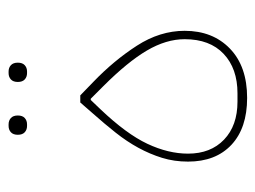

<svg xmlns="http://www.w3.org/2000/svg" viewBox="-96 -502 609 458"><g transform="rotate(-90 209.0 -272.5)"><path d="M205 12Q133 12 93 -25.5Q53 -63 53 -129Q53 -162 62 -191Q71 -220 86 -247.5Q101 -275 122 -301.5Q143 -328 167 -355L194 -386H211L243 -355Q294 -306 329.5 -251Q365 -196 365 -137Q365 -70 322.5 -29Q280 12 205 12ZM216 -11Q275 -11 310 -44Q345 -77 345 -137Q345 -181 318 -227Q291 -273 233 -331L203 -361H200L178 -338Q119 -276 95.5 -226Q72 -176 72 -129Q72 -75 105.5 -43Q139 -11 196 -11ZM264 -513Q255 -513 249 -518.5Q243 -524 243 -535Q243 -546 249 -551.5Q255 -557 264 -557H268Q277 -557 283 -551.5Q289 -546 289 -535Q289 -524 283 -518.5Q277 -513 268 -513ZM138 -513Q129 -513 123 -518.5Q117 -524 117 -535Q117 -546 123 -551.5Q129 -557 138 -557H142Q151 -557 157 -551.5Q163 -546 163 -535Q163 -524 157 -518.5Q151 -513 142 -513Z"/></g></svg>

Font: IBM Plex Sans Arabic Thin
Style: Regular
Weight: 100
Designer: Mike Abbink, Paul van der Laan, Pieter van Rosmalen, Wael Morcos, Khajak Apelian
Foundry: Bold Monday
Version: Version 1.101